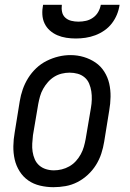

<svg xmlns="http://www.w3.org/2000/svg" viewBox="-20 -770 540 798"><path d="M202 8Q174 8 146.5 1.5Q119 -5 97.5 -20Q76 -35 61.5 -58Q47 -81 41 -107.5Q35 -134 35.5 -162.5Q36 -191 41 -219L62 -349Q66 -374 74.5 -398.5Q83 -423 97 -445.5Q111 -468 130.5 -486.5Q150 -505 174 -517Q198 -529 223 -535Q248 -541 273 -541Q302 -541 328.5 -533Q355 -525 377 -510Q399 -495 413.5 -472Q428 -449 434 -422.5Q440 -396 439.5 -367.5Q439 -339 434 -311L413 -181Q409 -156 401 -131.5Q393 -107 379 -84.5Q365 -62 345 -43.5Q325 -25 301.5 -13Q278 -1 252.5 3.5Q227 8 202 8ZM204 -62Q220 -62 236.5 -66Q253 -70 268 -78.5Q283 -87 295 -100Q307 -113 315.5 -128.5Q324 -144 328.5 -160Q333 -176 336 -192L358 -322Q361 -339 361.5 -356.5Q362 -374 359.5 -390.5Q357 -407 350.5 -422.5Q344 -438 331.5 -448.5Q319 -459 303 -463.5Q287 -468 269 -468Q253 -468 236.5 -464Q220 -460 205.5 -451Q191 -442 179.5 -429Q168 -416 159.5 -401Q151 -386 146.5 -370Q142 -354 139 -338L117 -208Q115 -191 114 -173.5Q113 -156 115.5 -139.5Q118 -123 124.5 -108Q131 -93 143 -82.5Q155 -72 171 -67Q187 -62 204 -62ZM295 -610Q275 -610 255.5 -613Q236 -616 218.5 -623.5Q201 -631 187 -643.5Q173 -656 165 -673Q157 -690 156 -710Q155 -730 159 -750H237Q235 -735 238 -720.5Q241 -706 251.5 -696.5Q262 -687 276.5 -683.5Q291 -680 306 -680Q322 -680 337.5 -683.5Q353 -687 366.5 -696.5Q380 -706 388 -720Q396 -734 399 -750H477Q474 -729 466 -709.5Q458 -690 445 -673Q432 -656 414 -643.5Q396 -631 376 -623.5Q356 -616 335.5 -613Q315 -610 295 -610Z"/></svg>

Font: Iosevka Curly Slab Oblique
Style: Regular
Weight: 400
Italic angle: -9°
Monospace: yes
Designer: Belleve Invis
Foundry: Belleve Invis
Version: Version 11.1.0; ttfautohint (v1.8.3)